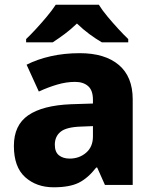

<svg xmlns="http://www.w3.org/2000/svg" viewBox="-20 -786 654 816"><path d="M319 -560Q426 -560 485 -510Q544 -460 544 -364V0H426L393 -74H389Q354 -29 315 -9.5Q276 10 208 10Q135 10 87 -33Q39 -76 39 -166Q39 -254 100 -296Q161 -338 281 -343L375 -346V-362Q375 -402 354.5 -420Q334 -438 299 -438Q262 -438 223 -426.5Q184 -415 145 -397L93 -511Q138 -534 195.5 -547Q253 -560 319 -560ZM324 -248Q262 -246 237.5 -226Q213 -206 213 -171Q213 -140 230.5 -126Q248 -112 276 -112Q317 -112 346 -137Q375 -162 375 -206V-250ZM400 -766Q414 -743 437 -715.5Q460 -688 483.5 -662.5Q507 -637 525 -620V-606H413Q387 -621 360 -641Q333 -661 307 -686Q281 -661 255.5 -642Q230 -623 204 -606H91V-620Q110 -638 133.5 -663.5Q157 -689 179.5 -716Q202 -743 217 -766Z"/></svg>

Font: Noto Kufi Arabic ExtraBold
Style: Regular
Weight: 800
Designer: Monotype Design Team, David Williams, Khaled Hosny
Foundry: Google LLC
Version: Version 2.109; ttfautohint (v1.8.4.7-5d5b)